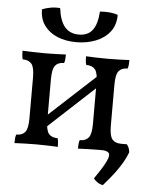

<svg xmlns="http://www.w3.org/2000/svg" viewBox="-58 -739 760 961"><g transform="rotate(5 322.0 -258.5)"><path d="M355 3Q355 -10 356 -20.5Q357 -31 360 -40Q390 -40 404.5 -57.5Q419 -75 419 -127V-331Q419 -383 404.5 -400.5Q390 -418 360 -418Q357 -427 356 -437.5Q355 -448 355 -461Q377 -460 405 -459Q433 -458 464 -458Q495 -458 523 -459Q551 -460 573 -461Q573 -448 572 -437.5Q571 -427 568 -418Q538 -418 523.5 -400.5Q509 -383 509 -331V-127Q509 -75 523.5 -57.5Q538 -40 568 -40Q571 -31 572 -20.5Q573 -10 573 3Q551 2 523 1Q495 0 464 0Q433 0 405 1Q377 2 355 3ZM36 3Q36 -10 37 -20.5Q38 -31 41 -40Q71 -40 85.5 -57.5Q100 -75 100 -127V-331Q100 -383 85.5 -400.5Q71 -418 41 -418Q38 -427 37 -437.5Q36 -448 36 -461Q58 -460 86 -459Q114 -458 145 -458Q176 -458 204 -459Q232 -460 254 -461Q254 -448 253 -437.5Q252 -427 249 -418Q219 -418 204.5 -400.5Q190 -383 190 -331V-127Q190 -75 204.5 -57.5Q219 -40 249 -40Q252 -31 253 -20.5Q254 -10 254 3Q232 2 204 1Q176 0 145 0Q114 0 86 1Q58 2 36 3ZM172 -77V-137L440 -384V-325ZM300 -527Q247 -527 205.5 -544Q164 -561 139.5 -594Q115 -627 115 -676Q135 -684 157.5 -688Q180 -692 205 -690Q213 -627 238.5 -596.5Q264 -566 310 -566Q355 -566 378 -596.5Q401 -627 405 -690Q430 -692 453.5 -690Q477 -688 495 -681Q495 -630 468.5 -596Q442 -562 397.5 -544.5Q353 -527 300 -527ZM495 174Q481 172 467.5 163Q454 154 448 144Q491 82 505 51.5Q519 21 509.5 10.5Q500 0 474 0V-40H597Q604 -32 608 -21Q612 -10 612 0Q603 24 588.5 49.5Q574 75 551.5 105.5Q529 136 495 174Z"/></g></svg>

Font: Vollkorn
Style: Regular
Weight: 400
Designer: Friedrich Althausen
Foundry: Friedrich Althausen
Version: Version 4.104